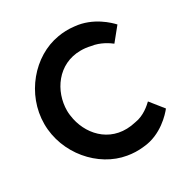

<svg xmlns="http://www.w3.org/2000/svg" viewBox="-186 -983 1108 1144"><g transform="rotate(-30 367.5 -411.5)"><path d="M33 -411C33 -208 186 -31 367 -1C401 5 439 7 479 2C602 -8 686 -102 707 -129L635 -219C617 -202 570 -158 507 -149C338 -109 225 -221 197 -352C193 -372 190 -392 190 -412C190 -545 282 -682 439 -682C461 -682 482 -680 507 -674C566 -666 615 -632 634 -617L707 -707C686 -730 602 -814 479 -825C439 -830 400 -828 367 -822C185 -792 33 -614 33 -411Z"/></g></svg>

Font: Rabbid Highway Sign IV
Style: Obl
Weight: 400
Foundry: Cannot Into Space Fonts
Version: Version 0.277